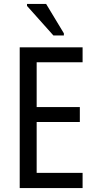

<svg xmlns="http://www.w3.org/2000/svg" viewBox="-20 -954 488 974"><path d="M251 -774H304V-785L214 -934H117V-924ZM80 0H399V-77H166V-335H385V-411H166V-638H399V-714H80Z"/></svg>

Font: Noto Sans Condensed
Style: Regular
Weight: 400
Width: 3
Designer: Monotype Design Team
Foundry: Monotype Imaging Inc.
Version: Version 2.013